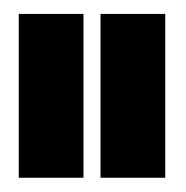

<svg xmlns="http://www.w3.org/2000/svg" viewBox="-20 -695 267 276"><path d="M7 -439.5V-675H100V-439.5ZM124.5 -439.5V-675H217.5V-439.5Z"/></svg>

Font: Anybody UltraCondensed ExtraBold
Style: Regular
Weight: 800
Width: 1
Designer: Tyler Finck
Foundry: Etcetera Type Company
Version: Version 1.010; ttfautohint (v1.8.3) -l 8 -r 50 -G 200 -x 14 